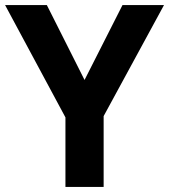

<svg xmlns="http://www.w3.org/2000/svg" viewBox="-20 -734 664 754"><path d="M312 -420 461 -714H624L387 -278V0H237V-273L0 -714H164Z"/></svg>

Font: Noto Sans Devanagari
Style: Bold
Weight: 700
Version: Version 2.003